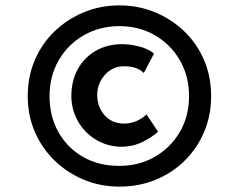

<svg xmlns="http://www.w3.org/2000/svg" viewBox="-20 -691 887 713"><path d="M424 2Q353 2 291.5 -23.5Q230 -49 183 -94.5Q136 -140 109.5 -201Q83 -262 83 -334Q83 -407 109.5 -468.5Q136 -530 183 -575Q230 -620 291.5 -645.5Q353 -671 424 -671Q494 -671 555.5 -645.5Q617 -620 664 -575Q711 -530 737.5 -468.5Q764 -407 764 -334Q764 -262 738 -201Q712 -140 666 -94.5Q620 -49 558 -23.5Q496 2 424 2ZM423 -75Q496 -75 554.5 -108.5Q613 -142 647.5 -200.5Q682 -259 682 -334Q682 -409 647.5 -468Q613 -527 554.5 -560.5Q496 -594 423 -594Q351 -594 292 -560.5Q233 -527 198.5 -468Q164 -409 164 -334Q164 -259 197 -200.5Q230 -142 288 -108.5Q346 -75 423 -75ZM567 -202Q544 -181 508.5 -163.5Q473 -146 427 -146Q375 -148 333.5 -174Q292 -200 268.5 -242.5Q245 -285 245 -335Q245 -390 268.5 -433.5Q292 -477 335 -502Q378 -527 434 -527Q463 -527 496.5 -518.5Q530 -510 552 -492L514 -420Q498 -435 479.5 -440Q461 -445 441 -445Q398 -445 369.5 -413Q341 -381 341 -338Q341 -294 368.5 -263Q396 -232 442 -232Q463 -232 484.5 -240.5Q506 -249 524 -266Z"/></svg>

Font: Synthetic
Style: Regular
Weight: 400
Designer: Santiago Orozco
Foundry: Typemade
Version: Version 2.000; ttfautohint (v1.8.4.7-5d5b)